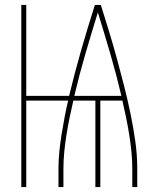

<svg xmlns="http://www.w3.org/2000/svg" viewBox="-20 -755 640 775"><path d="M66 0V-735H86V-368H259Q281 -460 307.5 -552Q334 -644 363 -735H387Q404 -681 420.5 -627Q437 -573 452 -518Q467 -463 481 -408Q495 -353 506.5 -297.5Q518 -242 526 -186Q534 -130 534 -74V0H514V-74Q514 -108 510.5 -143Q507 -178 501.5 -212Q496 -246 489 -280.5Q482 -315 474 -349H385V0H365V-349H276Q268 -315 261 -280.5Q254 -246 248.5 -212Q243 -178 239.5 -143Q236 -108 236 -74V0H216V-74Q216 -108 219.5 -143Q223 -178 228.5 -212Q234 -246 240.5 -280.5Q247 -315 255 -349H86V0ZM470 -368Q450 -453 425.5 -537Q401 -621 375 -705Q349 -621 324.5 -537Q300 -453 280 -368Z"/></svg>

Font: Iosevka Curly Thin Extended
Style: Regular
Weight: 100
Width: 7
Monospace: yes
Designer: Belleve Invis
Foundry: Belleve Invis
Version: Version 11.1.0; ttfautohint (v1.8.3)